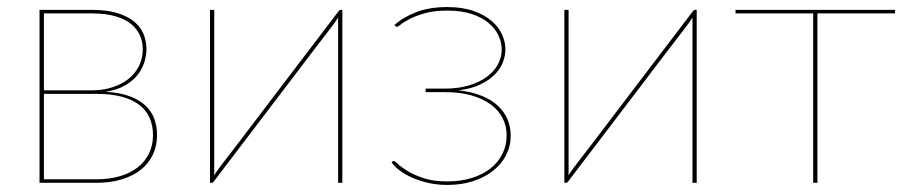

<svg xmlns="http://www.w3.org/2000/svg" viewBox="-20 -518 2574 544"><path d="M92 -490H240.5Q283.5 -490 313 -480.8Q342.5 -471.5 360.8 -456.2Q379 -441 387 -420.8Q395 -400.5 395 -379Q395 -362.5 389.5 -343.5Q384 -324.5 371 -307.2Q358 -290 335.8 -276.8Q313.5 -263.5 280 -258Q320.5 -255.5 348.2 -245Q376 -234.5 393 -218Q410 -201.5 417.5 -180.5Q425 -159.5 425 -136Q425 -105 413.2 -80Q401.5 -55 379.2 -37.2Q357 -19.5 325 -9.8Q293 0 252.5 0H92ZM104.5 -252V-10H252.5Q290 -10 319.8 -18.8Q349.5 -27.5 370.2 -43.8Q391 -60 402.2 -83.2Q413.5 -106.5 413.5 -135Q413.5 -161.5 404.2 -183.2Q395 -205 375.5 -220.2Q356 -235.5 325.8 -243.8Q295.5 -252 254 -252ZM104.5 -262H239.5Q271 -262 297.8 -270.5Q324.5 -279 343.8 -294.2Q363 -309.5 373.8 -331Q384.5 -352.5 384.5 -379Q384.5 -398.5 377 -416.5Q369.5 -434.5 352.8 -448.8Q336 -463 308.2 -471.5Q280.5 -480 240 -480H104.5Z M575 0V-490H587V-40Q587 -35 587 -30.5Q587 -26 586.5 -21.5L595.5 -34.5Q596 -35.5 611.2 -55.5Q626.5 -75.5 651 -107.2Q675.5 -139 706.2 -179.8Q737 -220.5 769 -262.5Q844 -361.5 939.5 -486.5Q942 -490 945 -490H950V0H938V-450V-468.5L929.5 -455.5Q929 -454.5 922 -445.2Q915 -436 902.8 -420Q890.5 -404 874 -382.5Q857.5 -361 838.5 -336Q819.5 -311 798.5 -283.2Q777.5 -255.5 756 -227.5Q681 -128.5 585.5 -3.5Q583 0 580 0Z M1097.5 -447Q1122.5 -469.5 1159.8 -483.8Q1197 -498 1247 -498Q1289.5 -498 1320.8 -487.2Q1352 -476.5 1372.2 -459.2Q1392.5 -442 1402.2 -420.8Q1412 -399.5 1412 -378Q1412 -360.5 1405 -342Q1398 -323.5 1382.2 -307.2Q1366.5 -291 1341.2 -278.8Q1316 -266.5 1279 -262Q1317 -258 1345 -246.5Q1373 -235 1391.2 -217.8Q1409.5 -200.5 1418.2 -179Q1427 -157.5 1427 -134Q1427 -104 1413.8 -78.2Q1400.5 -52.5 1376.5 -33.8Q1352.5 -15 1319.8 -4.5Q1287 6 1248 6Q1218 6 1192.5 0Q1167 -6 1146.5 -15.2Q1126 -24.5 1111.5 -35.8Q1097 -47 1089.5 -58L1091.5 -60Q1093.5 -62 1095.5 -62Q1098.5 -62 1108 -53Q1117.5 -44 1135.5 -33Q1153.5 -22 1181 -13Q1208.5 -4 1247.5 -4Q1285 -4 1316 -13.5Q1347 -23 1369 -40.2Q1391 -57.5 1403.2 -81.5Q1415.5 -105.5 1415.5 -134Q1415.5 -161 1404 -183.5Q1392.5 -206 1370.2 -222.2Q1348 -238.5 1315.5 -247.8Q1283 -257 1241.5 -257H1186V-267H1241.5Q1277.5 -267 1307 -275.5Q1336.5 -284 1357.5 -299Q1378.5 -314 1390 -334.2Q1401.5 -354.5 1401.5 -378Q1401.5 -398 1392.2 -417.8Q1383 -437.5 1364 -453.2Q1345 -469 1316 -478.5Q1287 -488 1247 -488Q1210.5 -488 1184.8 -480.8Q1159 -473.5 1142.2 -465Q1125.5 -456.5 1116.5 -449.2Q1107.5 -442 1104.5 -442Q1102.5 -442 1100.5 -444Z M1579 0V-490H1591V-40Q1591 -35 1591 -30.5Q1591 -26 1590.5 -21.5L1599.5 -34.5Q1600 -35.5 1615.2 -55.5Q1630.5 -75.5 1655 -107.2Q1679.5 -139 1710.2 -179.8Q1741 -220.5 1773 -262.5Q1848 -361.5 1943.5 -486.5Q1946 -490 1949 -490H1954V0H1942V-450V-468.5L1933.5 -455.5Q1933 -454.5 1926 -445.2Q1919 -436 1906.8 -420Q1894.5 -404 1878 -382.5Q1861.5 -361 1842.5 -336Q1823.5 -311 1802.5 -283.2Q1781.5 -255.5 1760 -227.5Q1685 -128.5 1589.5 -3.5Q1587 0 1584 0Z M2064 -490H2516V-480H2296V0H2284V-480H2064Z"/></svg>

Font: Lato Hairline
Style: Regular
Weight: 100
Designer: Lukasz Dziedzic
Foundry: tyPoland Lukasz Dziedzic
Version: Version 2.007; 2014-02-27